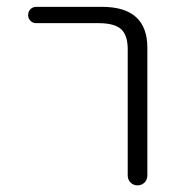

<svg xmlns="http://www.w3.org/2000/svg" viewBox="-20 -565 540 563"><path d="M85.9 -497.1Q76.2 -497.1 69.3 -503.9Q62.5 -510.7 62.5 -521Q62.5 -531.2 69.3 -538.1Q76.2 -544.9 85.9 -544.9H279.3Q412.1 -544.9 412.1 -424.8V-50.8Q412.1 -38.1 403.8 -29.8Q395.5 -21.5 383.3 -21.5Q371.1 -21.5 362.8 -29.8Q354.5 -38.1 354.5 -50.8V-420.9Q354.5 -461.9 335 -479.5Q315.4 -497.1 269.5 -497.1Z"/></svg>

Font: Rounded-X Mgen+ 1m light
Style: Regular
Weight: 200
Designer: [Source Han Sans]
Ryoko NISHIZUKA  (kana & ideographs); Paul D. Hunt (Latin, Greek & Cyrillic); Wenlong ZHANG  (bopomofo
Version: Version 1.059.20150602